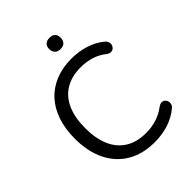

<svg xmlns="http://www.w3.org/2000/svg" viewBox="-251 -1033 1175 1175"><g transform="rotate(-45 337.0 -445.0)"><path d="M393 9Q288.5 9 214.2 -35Q140 -79 100.2 -160.2Q60.5 -241.5 60.5 -353Q60.5 -436.5 83 -503Q105.5 -569.5 148.2 -616.5Q191 -663.5 253 -688.8Q315 -714 393 -714Q454.5 -714 510.2 -696.5Q566 -679 606.5 -646Q620.5 -636 625 -623Q629.5 -610 626.2 -598.2Q623 -586.5 614.2 -578.8Q605.5 -571 592.8 -570.8Q580 -570.5 565 -581Q529.5 -609.5 486.8 -623Q444 -636.5 394.5 -636.5Q316 -636.5 261.5 -603.2Q207 -570 179 -506.8Q151 -443.5 151 -353Q151 -262.5 179 -198.8Q207 -135 261.5 -101.8Q316 -68.5 394.5 -68.5Q443.5 -68.5 487 -82.5Q530.5 -96.5 567.5 -125Q582.5 -135 594.8 -134.5Q607 -134 615.5 -126.8Q624 -119.5 627.2 -108.2Q630.5 -97 627 -84.8Q623.5 -72.5 611 -63Q569 -27.5 512.8 -9.2Q456.5 9 393 9ZM387 -802Q363.5 -802 350.5 -815Q337.5 -828 337.5 -851Q337.5 -874.5 350.5 -886.8Q363.5 -899 387 -899Q411.5 -899 424 -886.8Q436.5 -874.5 436.5 -851Q436.5 -828 424 -815Q411.5 -802 387 -802Z"/></g></svg>

Font: Nunito ExtraLight
Style: Regular
Weight: 200
Designer: Vernon Adams
Foundry: Vernon Adams
Version: Version 3.602;April 4, 2023;FontCreator 14.0.0.2856 64-bit